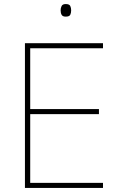

<svg xmlns="http://www.w3.org/2000/svg" viewBox="-20 -927 590 947"><path d="M488 0H103V-714H488V-689H129V-389H468V-364H129V-25H488ZM304 -907Q322 -907 326.5 -897.5Q331 -888 331 -876Q331 -863 326.5 -854Q322 -845 304 -845Q289 -845 284 -854Q279 -863 279 -876Q279 -888 284 -897.5Q289 -907 304 -907Z"/></svg>

Font: Noto Sans Myanmar Thin
Style: Regular
Weight: 100
Designer: Monotype Design Team
Foundry: Monotype Imaging Inc.
Version: Version 2.107; ttfautohint (v1.8.4.7-5d5b)